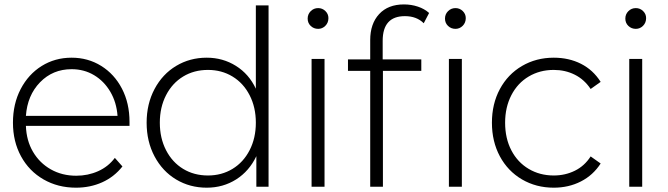

<svg xmlns="http://www.w3.org/2000/svg" viewBox="-20 -849 3038 873"><path d="M568.9 -276.7H97.8Q100 -210 130 -158.9Q160 -107.8 211.1 -78.9Q262.2 -50 326.7 -50Q380 -50 426.1 -70.6Q472.2 -91.1 502.2 -131.1L536.7 -92.2Q498.9 -44.4 444.4 -20Q390 4.4 325.6 4.4Q243.3 4.4 177.8 -33.3Q112.2 -71.1 75.6 -138.3Q38.9 -205.6 38.9 -291.1Q38.9 -376.7 73.9 -443.9Q108.9 -511.1 169.4 -548.9Q230 -586.7 305.6 -586.7Q380 -586.7 440 -549.4Q500 -512.2 534.4 -446.1Q568.9 -380 568.9 -294.4ZM97.8 -322.2H514.4Q510 -383.3 481.7 -431.7Q453.3 -480 407.8 -507.2Q362.2 -534.4 305.6 -534.4Q220 -534.4 162.2 -475Q104.4 -415.6 97.8 -322.2Z M1201.1 0H1145.6V-138.9Q1113.3 -71.1 1053.9 -33.3Q994.4 4.4 920 4.4Q843.3 4.4 781.1 -32.8Q718.9 -70 682.8 -137.8Q646.7 -205.6 646.7 -291.1Q646.7 -376.7 682.8 -444.4Q718.9 -512.2 781.1 -549.4Q843.3 -586.7 920 -586.7Q993.3 -586.7 1052.8 -549.4Q1112.2 -512.2 1143.3 -445.6V-824.4H1201.1ZM1143.3 -291.1Q1143.3 -361.1 1115 -416.1Q1086.7 -471.1 1037.2 -501.1Q987.8 -531.1 925.6 -531.1Q862.2 -531.1 812.8 -501.1Q763.3 -471.1 735 -416.1Q706.7 -361.1 706.7 -291.1Q706.7 -221.1 735 -166.1Q763.3 -111.1 812.8 -81.1Q862.2 -51.1 925.6 -51.1Q987.8 -51.1 1037.2 -81.1Q1086.7 -111.1 1115 -166.1Q1143.3 -221.1 1143.3 -291.1Z M1378.9 -764.4Q1378.9 -784.4 1392.8 -798.3Q1406.7 -812.2 1426.7 -812.2Q1445.6 -812.2 1459.4 -798.9Q1473.3 -785.6 1473.3 -766.7Q1473.3 -745.6 1459.4 -731.7Q1445.6 -717.8 1426.7 -717.8Q1406.7 -717.8 1392.8 -731.1Q1378.9 -744.4 1378.9 -764.4ZM1455.6 -581.1V0H1396.7V-581.1Z M1720 -663.3V-578.9H1895.6V-526.7H1721.1V0H1663.3V-526.7H1562.2V-578.9H1663.3V-666.7Q1663.3 -741.1 1703.9 -785Q1744.4 -828.9 1816.7 -828.9Q1850 -828.9 1880 -818.9Q1910 -808.9 1931.1 -790L1906.7 -743.3Q1874.4 -775.6 1821.1 -775.6Q1720 -775.6 1720 -663.3Z M2003.3 -764.4Q2003.3 -784.4 2017.2 -798.3Q2031.1 -812.2 2051.1 -812.2Q2070 -812.2 2083.9 -798.9Q2097.8 -785.6 2097.8 -766.7Q2097.8 -745.6 2083.9 -731.7Q2070 -717.8 2051.1 -717.8Q2031.1 -717.8 2017.2 -731.1Q2003.3 -744.4 2003.3 -764.4ZM2080 -581.1V0H2021.1V-581.1Z M2216.7 -291.1Q2216.7 -376.7 2252.8 -443.9Q2288.9 -511.1 2353.3 -548.9Q2417.8 -586.7 2497.8 -586.7Q2566.7 -586.7 2621.7 -558.9Q2676.7 -531.1 2711.1 -476.7L2665.6 -444.4Q2636.7 -487.8 2593.3 -509.4Q2550 -531.1 2497.8 -531.1Q2434.4 -531.1 2383.9 -501.1Q2333.3 -471.1 2305 -416.1Q2276.7 -361.1 2276.7 -291.1Q2276.7 -220 2305 -165.6Q2333.3 -111.1 2383.9 -81.1Q2434.4 -51.1 2497.8 -51.1Q2550 -51.1 2593.9 -72.8Q2637.8 -94.4 2665.6 -137.8L2711.1 -105.6Q2676.7 -52.2 2621.1 -23.9Q2565.6 4.4 2497.8 4.4Q2417.8 4.4 2353.3 -33.3Q2288.9 -71.1 2252.8 -138.3Q2216.7 -205.6 2216.7 -291.1Z M2823.3 -764.4Q2823.3 -784.4 2837.2 -798.3Q2851.1 -812.2 2871.1 -812.2Q2890 -812.2 2903.9 -798.9Q2917.8 -785.6 2917.8 -766.7Q2917.8 -745.6 2903.9 -731.7Q2890 -717.8 2871.1 -717.8Q2851.1 -717.8 2837.2 -731.1Q2823.3 -744.4 2823.3 -764.4ZM2900 -581.1V0H2841.1V-581.1Z"/></svg>

Font: Paperlogy 3 Light
Style: Regular
Weight: 300
Designer: redesigned by Lee Juim, glyphs from Gmarket Sans & Montserrat
Foundry: PT&
Version: Version 1.001